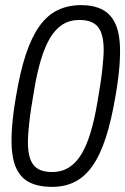

<svg xmlns="http://www.w3.org/2000/svg" viewBox="-20 -718 489 750"><path d="M183 12Q132 12 96.5 -5Q61 -22 43 -62Q25 -102 25 -169Q25 -193 27 -220.5Q29 -248 33 -279Q37 -310 43 -344Q59 -440 81.5 -507Q104 -574 134.5 -616.5Q165 -659 205.5 -678.5Q246 -698 297 -698Q345 -698 379 -681Q413 -664 431 -624.5Q449 -585 449 -517Q449 -493 447 -465.5Q445 -438 441 -407Q437 -376 431 -342Q415 -247 393 -179.5Q371 -112 341 -69.5Q311 -27 272 -7.5Q233 12 183 12ZM183 -46Q221 -46 249.5 -64Q278 -82 298.5 -116.5Q319 -151 334 -201Q349 -251 360 -316Q367 -357 372 -389Q377 -421 379.5 -445.5Q382 -470 383.5 -489Q385 -508 385 -523Q385 -585 363 -612.5Q341 -640 290 -640Q252 -640 224 -622Q196 -604 175.5 -569.5Q155 -535 140 -485Q125 -435 114 -370Q107 -329 102 -297Q97 -265 94.5 -240.5Q92 -216 90.5 -197.5Q89 -179 89 -163Q89 -101 111 -73.5Q133 -46 183 -46Z"/></svg>

Font: Archivo Condensed Light
Style: Italic
Weight: 300
Width: 3
Italic angle: -10°
Designer: Hector Gatti
Foundry: Omnibus-Type
Version: Version 2.001